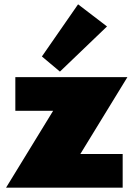

<svg xmlns="http://www.w3.org/2000/svg" viewBox="-20 -869 630 889"><path d="M8 0 226 -356H51V-512H570L352 -156H548V0ZM257.5 -537.5 174 -607.5 341.5 -849 475.5 -746.5Z"/></svg>

Font: Spartan Thin Black
Style: Regular
Weight: 900
Version: Version 1.004